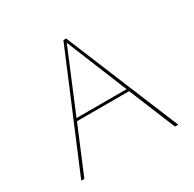

<svg xmlns="http://www.w3.org/2000/svg" viewBox="-146 -813 978 967"><g transform="rotate(-30 343.0 -329.0)"><path d="M495 -270H192L79 0H61L337 -658H353L625 0H606ZM489 -285 345 -638 198 -285Z"/></g></svg>

Font: Ysabeau SC Thin
Style: Regular
Weight: 200
Designer: Christian Thalmann (Catharsis Fonts)
Version: Version 0.003